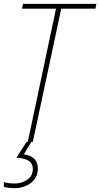

<svg xmlns="http://www.w3.org/2000/svg" viewBox="-25 -734 519 994"><path d="M119 0 265 -689H89L94 -714H474L469 -689H292L145 0ZM52 240Q100 240 135.5 212.5Q171 185 171 139Q171 75 98 65L138 0H113L60 82Q145 87 145 140Q145 177 116 196.5Q87 216 52 216Q18 216 -5 209V234Q5 236 19 238Q33 240 52 240Z"/></svg>

Font: Noto Sans UI SemiCondensed Thin
Style: Italic
Weight: 250
Width: 4
Italic angle: -12°
Designer: Monotype Design Team
Foundry: Monotype Imaging Inc.
Version: Version 1.901